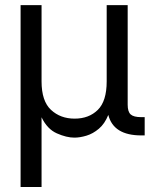

<svg xmlns="http://www.w3.org/2000/svg" viewBox="-20 -536 593 760"><path d="M61.5 204.1V-515.6H144.5V-213.9Q144.5 -135.7 181.9 -101.1Q219.2 -66.4 275.4 -66.4Q332 -66.4 367.2 -101.1Q402.3 -135.7 402.3 -213.9V-515.6H485.4V-121.1Q485.4 -93.8 497.3 -83Q509.3 -72.3 539.1 -72.3H552.7V0H539.1Q429.2 0 408.7 -81.1Q394.5 -45.9 371.3 -26.4Q348.1 -6.8 322.3 1Q296.4 8.8 274.4 8.8Q243.2 8.8 205.1 -8.1Q167 -24.9 144.5 -71.8V204.1Z"/></svg>

Font: Inter Display
Style: Regular
Weight: 400
Designer: Rasmus Andersson
Foundry: rsms
Version: Version 4.001;git-9221beed3